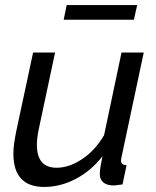

<svg xmlns="http://www.w3.org/2000/svg" viewBox="-20 -730 617 760"><path d="M155 10Q33 10 33 -122Q33 -141 36 -162.5Q39 -184 44 -209L111 -522H198L135 -226Q126 -186 126 -157Q126 -66 204 -66Q254 -66 305.5 -100.5Q357 -135 392 -195L461 -522H549L461 -108Q460 -104 459.5 -101Q459 -98 459 -95Q459 -77 481 -76L465 0Q454 1 445.5 2.5Q437 4 430 4Q403 4 389 -8Q375 -20 375 -40Q375 -49 377 -64.5Q379 -80 386 -112Q341 -54 280 -22Q219 10 155 10ZM232 -652 244 -710H523L510 -652Z"/></svg>

Font: Raleway Medium
Style: Italic
Weight: 500
Italic angle: -12°
Designer: Matt McInerney, Pablo Impallari, Rodrigo Fuenzalida
Foundry: Matt McInerney, Pablo Impallari, Rodrigo Fuenzalida
Version: Version 4.026